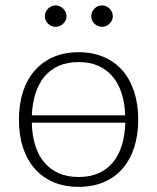

<svg xmlns="http://www.w3.org/2000/svg" viewBox="-20 -704 598 730"><path d="M52 0ZM279 -505.5Q332.5 -505.5 374.8 -487.2Q417 -469 446 -435.5Q475 -402 490.2 -354.8Q505.5 -307.5 505.5 -249Q505.5 -190.5 490.2 -143.5Q475 -96.5 446 -63Q417 -29.5 374.8 -11.5Q332.5 6.5 279 6.5Q225.5 6.5 183.2 -11.5Q141 -29.5 111.8 -63Q82.5 -96.5 67.2 -143.5Q52 -190.5 52 -249Q52 -307.5 67.2 -354.8Q82.5 -402 111.8 -435.5Q141 -469 183.2 -487.2Q225.5 -505.5 279 -505.5ZM279 -31Q322 -31 354.8 -45.5Q387.5 -60 409.5 -86.8Q431.5 -113.5 443.2 -151.8Q455 -190 456.5 -237.5H101Q102 -190 113.8 -151.8Q125.5 -113.5 148 -86.8Q170.5 -60 203.2 -45.5Q236 -31 279 -31ZM279 -468Q236.5 -468 204 -453.8Q171.5 -439.5 149.2 -413Q127 -386.5 115 -349Q103 -311.5 101 -265.5H456Q454.5 -311.5 442.5 -349Q430.5 -386.5 408.2 -413Q386 -439.5 353.8 -453.8Q321.5 -468 279 -468ZM233 -642Q233 -634 229.5 -626.8Q226 -619.5 220.2 -614Q214.5 -608.5 207 -605.2Q199.5 -602 191.5 -602Q183 -602 175.8 -605.2Q168.5 -608.5 162.8 -614Q157 -619.5 153.8 -626.8Q150.5 -634 150.5 -642Q150.5 -650.5 153.8 -658Q157 -665.5 162.8 -671.2Q168.5 -677 175.8 -680.2Q183 -683.5 191.5 -683.5Q199.5 -683.5 207 -680.2Q214.5 -677 220.2 -671.2Q226 -665.5 229.5 -658Q233 -650.5 233 -642ZM409 -642Q409 -634 405.5 -626.8Q402 -619.5 396.5 -614Q391 -608.5 383.5 -605.2Q376 -602 368 -602Q359.5 -602 352 -605.2Q344.5 -608.5 339 -614Q333.5 -619.5 330.2 -626.8Q327 -634 327 -642Q327 -659 339 -671.2Q351 -683.5 368 -683.5Q376 -683.5 383.5 -680.2Q391 -677 396.5 -671.2Q402 -665.5 405.5 -658Q409 -650.5 409 -642Z"/></svg>

Font: Lato Light
Style: Regular
Weight: 300
Designer: Lukasz Dziedzic
Foundry: tyPoland Lukasz Dziedzic
Version: Version 2.007; 2014-02-27